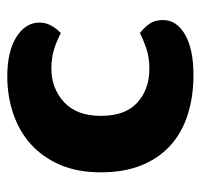

<svg xmlns="http://www.w3.org/2000/svg" viewBox="-32 -504 551 527"><g transform="rotate(-90 243.5 -240.5)"><path d="M319 -375Q265 -375 227 -340.5Q189 -306 189 -239Q189 -172 225.5 -139Q262 -106 318 -106Q350 -106 374.5 -114.5Q399 -123 416 -132Q433 -119 442.5 -104.5Q452 -90 452 -69Q452 -31 412 -8Q372 15 301 15Q241 15 191.5 -1Q142 -17 107 -49Q72 -81 53 -128.5Q34 -176 34 -239Q34 -304 55 -352Q76 -400 112 -432Q148 -464 196 -480Q244 -496 297 -496Q366 -496 405.5 -471Q445 -446 445 -408Q445 -390 436.5 -375Q428 -360 416 -349Q398 -359 373.5 -367Q349 -375 319 -375Z"/></g></svg>

Font: Baloo Da 2
Style: Bold
Weight: 700
Designer: Noopur Datye, Sulekha Rajkumar and Ek Type
Foundry: Ek Type
Version: Version 1.640;hotconv 1.0.111;makeotfexe 2.5.65597; ttfautoh